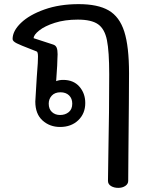

<svg xmlns="http://www.w3.org/2000/svg" viewBox="-20 -613 726 930"><path d="M605 -258Q605 -161 602 127L601 263Q601 278 587 287.5Q573 297 553 297Q532 297 517.5 288Q503 279 503 263L505 123Q509 -73 509 -253Q509 -364 498 -418.5Q487 -473 455 -495.5Q423 -518 357 -518Q294 -518 245.5 -502.5Q197 -487 170 -465.5Q143 -444 143 -428L238 -397Q250 -393 254.5 -382Q259 -371 259 -350Q259 -335 258 -326Q257 -315 257 -296L252 -220Q267 -226 286 -226Q336 -226 364.5 -193.5Q393 -161 393 -114Q393 -63 359 -30.5Q325 2 271 2Q221 2 186 -29.5Q151 -61 151 -121Q151 -133 158 -238L163 -307L164 -339Q164 -362 157 -364L124 -377Q82 -393 61.5 -403Q41 -413 41 -424Q41 -463 81.5 -502Q122 -541 195 -567Q268 -593 361 -593Q454 -593 506.5 -562.5Q559 -532 582 -460Q605 -388 605 -258ZM216 -111Q216 -85 231.5 -70.5Q247 -56 271 -56Q296 -56 313 -70Q330 -84 330 -111Q330 -136 314.5 -151Q299 -166 273 -166Q246 -166 231 -150Q216 -134 216 -111Z"/></svg>

Font: Mali Medium
Style: Regular
Weight: 500
Version: Version 1.000; ttfautohint (v1.6)